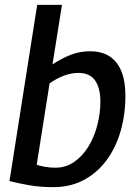

<svg xmlns="http://www.w3.org/2000/svg" viewBox="-20 -760 560 790"><path d="M235 -740 196 -495Q234 -520 271 -534.5Q308 -549 350 -549Q399 -549 431 -528Q463 -507 479.5 -466.5Q496 -426 496 -367Q496 -288 476 -219.5Q456 -151 417.5 -99.5Q379 -48 324 -19Q269 10 200 10Q145 10 99.5 2Q54 -6 19 -15L133 -740ZM302 -460Q274 -460 244 -449Q214 -438 184 -417L131 -82Q146 -77 166 -73.5Q186 -70 209 -70Q250 -70 284 -93Q318 -116 342.5 -155Q367 -194 380 -243Q393 -292 393 -343Q393 -397 371.5 -428.5Q350 -460 302 -460Z"/></svg>

Font: Georama ExtraCondensed Thin Medium
Style: Italic
Weight: 500
Italic angle: -9°
Version: Version 1.001